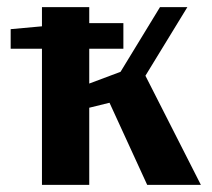

<svg xmlns="http://www.w3.org/2000/svg" viewBox="-20 -520 596 540"><path d="M231 -383V-285L319 -318L430 -500H507L389 -307L545 0H394L288 -231L231 -217V0H98V-383H10V-438L98 -446V-500H231V-455H327V-383Z"/></svg>

Font: Arsenal SC
Style: Bold
Weight: 700
Designer: Andrij Shevchenko
Foundry: Stairsfor
Version: Version 2.001; ttfautohint (v1.8.4.7-5d5b)